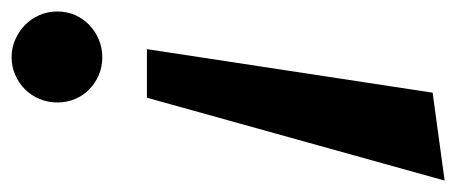

<svg xmlns="http://www.w3.org/2000/svg" viewBox="-314 -302 798 336"><g transform="rotate(-90 85.0 -134.0)"><path d="M167 -275.9 90.8 224.1 -63 245.1 82 -275.9ZM73.7 -432.6Q73.7 -449.2 79.8 -463.9Q85.9 -478.5 96.7 -489.3Q107.4 -500 121.8 -506.3Q136.2 -512.7 152.8 -512.7Q169.4 -512.7 183.8 -506.3Q198.2 -500 209.2 -489.3Q220.2 -478.5 226.6 -463.9Q232.9 -449.2 232.9 -432.6Q232.9 -416 226.6 -401.6Q220.2 -387.2 209.2 -376.7Q198.2 -366.2 183.8 -360.1Q169.4 -354 152.8 -354Q136.2 -354 121.8 -360.1Q107.4 -366.2 96.7 -376.7Q85.9 -387.2 79.8 -401.6Q73.7 -416 73.7 -432.6Z"/></g></svg>

Font: Lobster
Style: Regular
Weight: 400
Designer: Pablo Impallari
Foundry: Pablo Impallari
Version: Version 1.007; ttfautohint (v1.1) -l 8 -r 50 -G 50 -x 14 -D 